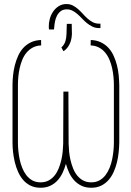

<svg xmlns="http://www.w3.org/2000/svg" viewBox="-20 -905 640 936"><path d="M422.4 -710Q450.7 -709 471.9 -698.7Q493.2 -688.5 508.5 -671.9Q523.9 -655.3 533.9 -633.3Q543.9 -611.3 550 -587.4Q556.2 -563.5 558.6 -538.3Q561 -513.2 561.5 -490.2V-209.5Q561 -188 558.6 -163.3Q556.2 -138.7 550.3 -114.3Q544.4 -89.8 534.4 -67.4Q524.4 -44.9 509.3 -27.6Q494.1 -10.3 473.4 0Q452.6 10.3 424.8 10.3Q397.9 10.3 377.7 0.7Q357.4 -8.8 342.5 -24.9Q327.6 -41 317.6 -62Q307.6 -83 301.3 -106.4Q294.9 -83 284.9 -62Q274.9 -41 260 -24.9Q245.1 -8.8 224.9 0.7Q204.6 10.3 177.7 10.3Q149.9 10.3 128.9 0Q107.9 -10.3 93 -27.6Q78.1 -44.9 68.1 -67.4Q58.1 -89.8 52.2 -114.3Q46.4 -138.7 43.7 -163.3Q41 -188 41 -209.5V-490.2Q41 -513.2 43.7 -538.3Q46.4 -563.5 52.5 -587.4Q58.6 -611.3 68.6 -633.3Q78.6 -655.3 94 -671.9Q109.4 -688.5 130.6 -698.7Q151.9 -709 180.2 -710L180.7 -683.6Q157.2 -682.6 139.6 -673.1Q122.1 -663.6 109.4 -648.4Q96.7 -633.3 88.6 -613.5Q80.6 -593.8 75.9 -572.8Q71.3 -551.8 69.3 -530.3Q67.4 -508.8 67.4 -490.2V-209.5Q67.4 -192.4 69.3 -171.4Q71.3 -150.4 75.7 -128.9Q80.1 -107.4 88.1 -87.2Q96.2 -66.9 108.4 -51Q120.6 -35.2 137.7 -25.6Q154.8 -16.1 177.7 -16.1Q200.2 -16.1 217 -25.1Q233.9 -34.2 246.1 -49.3Q258.3 -64.5 266.1 -84Q273.9 -103.5 278.8 -124.5Q283.7 -145.5 285.6 -166Q287.6 -186.5 288.1 -204.1V-209.5L289.1 -458.5H313.5L314.5 -209.5V-204.1Q314.9 -187 316.9 -166.3Q318.8 -145.5 323.7 -124.5Q328.6 -103.5 336.4 -84Q344.2 -64.5 356.4 -49.3Q368.7 -34.2 385.5 -25.1Q402.3 -16.1 424.8 -16.1Q447.8 -16.1 464.8 -25.6Q481.9 -35.2 494.1 -51Q506.3 -66.9 514.4 -87.2Q522.5 -107.4 526.9 -128.9Q531.2 -150.4 533.2 -171.4Q535.2 -192.4 535.2 -209.5V-490.2Q535.2 -508.8 533.2 -530.3Q531.2 -551.8 526.6 -572.8Q522 -593.8 513.7 -613.5Q505.4 -633.3 492.9 -648.4Q480.5 -663.6 462.9 -673.1Q445.3 -682.6 421.9 -683.6ZM469.7 -789.6V-768.1H460.9Q443.8 -768.6 429.7 -775.6Q415.5 -782.7 403.3 -792.7Q391.1 -802.7 380.1 -814.5Q369.1 -826.2 357.7 -836.2Q346.2 -846.2 333.5 -852.8Q320.8 -859.4 305.7 -859.4Q287.6 -859.4 276.1 -850.6Q264.6 -841.8 257.8 -828.6Q251 -815.4 248 -799.8Q245.1 -784.2 244.1 -770L243.2 -761.2H218.8L217.8 -773.9Q217.3 -793 222.7 -812.7Q228 -832.5 239 -848.6Q250 -864.7 266.4 -875Q282.7 -885.3 304.2 -885.3Q321.3 -885.3 334.7 -878.4Q348.1 -871.6 360.1 -861.1Q372.1 -850.6 383.1 -838.4Q394 -826.2 405.8 -815.4Q417.5 -804.7 431.2 -797.4Q444.8 -790 462.4 -789.6ZM279.3 -673.8Q293.9 -687.5 298.8 -703.9Q303.7 -720.2 304.2 -740.2L305.7 -788.6H329.6L330.6 -738.8Q330.1 -727.1 327.6 -714.8Q325.2 -702.6 320.1 -691.7Q314.9 -680.7 307.4 -671.1Q299.8 -661.6 289.1 -655.3Z"/></svg>

Font: Roboto Mono Thin
Style: Regular
Weight: 250
Designer: Google
Version: Version 2.000985; 2015; ttfautohint (v1.3)